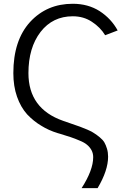

<svg xmlns="http://www.w3.org/2000/svg" viewBox="-20 -769 686 1019"><path d="M50.8 -380.9Q50.8 -554.7 139.6 -652.3Q228.5 -749 366.2 -749Q447.3 -749 508.8 -710Q570.3 -669.9 604.5 -607.4Q582 -598.6 538.1 -582Q512.7 -624 467.8 -653.3Q423.8 -682.6 366.2 -682.6Q259.8 -682.6 195.3 -599.6Q130.9 -515.6 130.9 -380.9Q130.9 -192.4 314.5 -127.9Q328.1 -123 359.4 -112.3Q390.6 -101.6 404.3 -96.7Q418 -91.8 443.4 -81.1Q468.8 -70.3 480.5 -61.5Q493.2 -53.7 509.8 -40Q526.4 -26.4 534.2 -12.7Q542 1 547.9 20.5Q553.7 40 553.7 62.5Q553.7 135.7 498 229.5Q469.7 229.5 413.1 229.5Q474.6 133.8 474.6 65.4Q474.6 44.9 465.8 28.3Q456.1 10.7 441.4 -1Q427.7 -12.7 403.3 -22.5Q378.9 -33.2 355.5 -41Q333 -48.8 299.8 -58.6Q291 -61.5 286.1 -62.5Q238.3 -77.1 199.2 -101.6Q159.2 -125 124 -162.1Q89.8 -200.2 70.3 -255.9Q50.8 -311.5 50.8 -380.9Z"/></svg>

Font: Gothic A1
Style: Regular
Weight: 400
Designer: HanYang I&C Co.,Ltd.
Version: Version 2.50